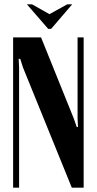

<svg xmlns="http://www.w3.org/2000/svg" viewBox="-20 -873 449 893"><path d="M105 -853H128.9L210 -807.1L293 -853H315.9L217.8 -738.8H204.1ZM170.9 -699.2 323.2 -321.8 336.9 -282.2H342.8L340.8 -321.8V-699.2H369.1V0H314L86.9 -559.1L74.2 -599.1H66.9L68.8 -559.1V0H41V-699.2Z"/></svg>

Font: Moniqa Black Heading
Style: Regular
Weight: 900
Designer: Rajesh Rajput
Foundry: Rajesh Rajput
Version: Version 1.000